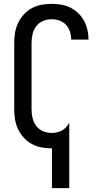

<svg xmlns="http://www.w3.org/2000/svg" viewBox="-20 -763 540 998"><path d="M250 215V8H247Q221 8 194.5 3Q168 -2 144.5 -15Q121 -28 103 -48Q85 -68 73.5 -92.5Q62 -117 58 -143.5Q54 -170 54 -196V-539Q54 -565 58 -591.5Q62 -618 73.5 -642.5Q85 -667 103 -687Q121 -707 144.5 -720Q168 -733 194.5 -738Q221 -743 247 -743Q272 -743 297 -739Q322 -735 344.5 -724Q367 -713 385.5 -695.5Q404 -678 416 -656Q428 -634 434 -609.5Q440 -585 440 -560V-557H350V-558Q350 -579 343.5 -599Q337 -619 322.5 -634.5Q308 -650 288 -656.5Q268 -663 247 -663Q224 -663 202.5 -653.5Q181 -644 167.5 -625.5Q154 -607 149 -584.5Q144 -562 144 -539V-196Q144 -173 149 -150.5Q154 -128 167.5 -109.5Q181 -91 202.5 -81.5Q224 -72 247 -72Q261 -72 274 -74.5Q287 -77 299 -83Q311 -89 320.5 -98.5Q330 -108 337 -120L338 -122H340V215Z"/></svg>

Font: Iosevka SS18 Medium
Style: Regular
Weight: 500
Monospace: yes
Designer: Belleve Invis
Foundry: Belleve Invis
Version: Version 25.1.1; ttfautohint (v1.8.4)